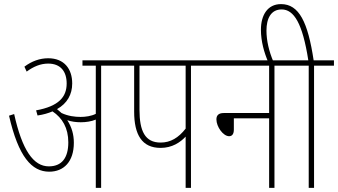

<svg xmlns="http://www.w3.org/2000/svg" viewBox="-20 -916 1648 936"><path d="M340 -220C340 -260 330 -296 308 -330C328 -323 351 -320 374 -320C399 -320 426 -324 447 -333V0H473V-596H570V-622H382V-596H447V-361C425 -350 397 -346 373 -346C345 -346 312 -350 280 -365C273 -371 266 -377 258 -384C308 -412 332 -456 332 -509C332 -580 293 -632 215 -632C174 -632 135 -618 99 -591L110 -567C144 -592 178 -606 215 -606C275 -606 305 -568 305 -509C305 -443 266 -398 156 -378L163 -353C191 -357 215 -364 236 -373C284 -341 313 -292 313 -222C313 -146 281 -105 218 -105C143 -105 88 -184 49 -360L24 -352C70 -151 135 -79 220 -79C291 -79 340 -128 340 -220Z M911 -596H1007V-622H557V-596H634V-372C634 -259 672 -195 763 -195C819 -195 859 -222 885 -250V0H911ZM885 -596V-289C850 -244 811 -221 763 -221C687 -221 660 -277 660 -381V-596Z M994 -622V-596H1292V-365H1071C1045 -365 1035 -353 1035 -334C1035 -298 1068 -252 1097 -252C1111 -252 1120 -262 1120 -284V-339H1292V0H1318V-596H1415V-622Z M1511 -596H1608V-622H1509C1481 -808 1438 -896 1350 -896C1284 -896 1252 -842 1252 -771C1252 -714 1268 -659 1287 -615H1313C1291 -666 1279 -719 1279 -767C1279 -826 1301 -870 1353 -870C1413 -870 1455 -802 1483 -622H1402V-596H1485V0H1511Z"/></svg>

Font: Noto Sans Devanagari Condensed Thin
Style: Regular
Weight: 100
Width: 3
Designer: Jelle Bosma - Monotype Design Team
Foundry: Monotype Imaging Inc.
Version: Version 2.004